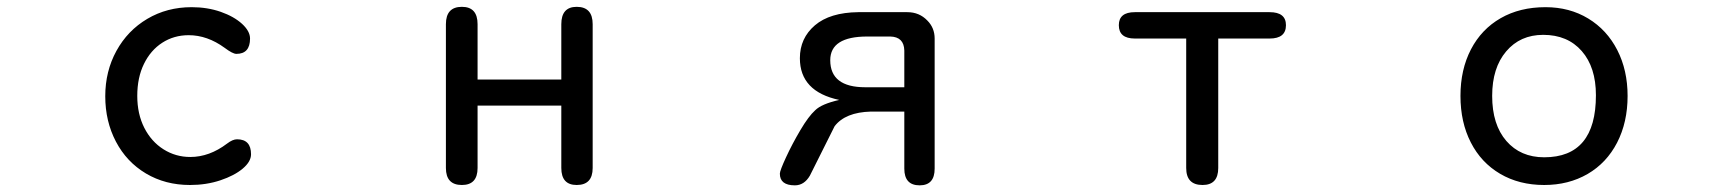

<svg xmlns="http://www.w3.org/2000/svg" viewBox="-20 -520 5040 562"><path d="M711.9 -407.2Q711.9 -362.3 671.9 -362.3Q661.1 -362.3 637.7 -379.9Q586.9 -417 532.2 -417Q489.3 -417 455.1 -395Q420.9 -373 401.4 -333Q381.8 -293 381.8 -239.3Q381.8 -186.5 402.3 -146Q422.9 -105.5 458.5 -83Q494.1 -60.5 537.1 -60.5Q592.8 -60.5 644.5 -99.6Q661.1 -112.3 673.8 -112.3Q714.8 -112.3 714.8 -68.4Q714.8 -46.9 690.4 -26.4Q666 -5.9 625 7.8Q584 21.5 536.1 21.5Q463.9 21.5 407.2 -12.2Q350.6 -45.9 319.3 -105.5Q288.1 -165 288.1 -238.3Q288.1 -311.5 320.8 -371.1Q353.5 -430.7 411.1 -464.8Q468.8 -499 541 -499Q586.9 -499 626 -485.4Q665 -471.7 688.5 -450.2Q711.9 -428.7 711.9 -407.2Z M1623 -449.2Q1623 -500 1668 -500Q1714.8 -500 1714.8 -449.2V-28.3Q1714.8 21.5 1668 21.5Q1623 21.5 1623 -28.3V-210.9H1377.9V-28.3Q1377.9 21.5 1332 21.5Q1285.2 21.5 1285.2 -28.3V-449.2Q1285.2 -500 1332 -500Q1377.9 -500 1377.9 -449.2V-287.1H1623Z M2321.3 -349.6Q2321.3 -408.2 2365.2 -445.8Q2409.2 -483.4 2492.2 -484.4H2635.7Q2670.9 -484.4 2694.3 -460Q2715.8 -438.5 2715.8 -407.2V-26.4Q2715.8 22.5 2671.9 22.5Q2627 22.5 2627 -26.4V-193.4H2529.3Q2454.1 -191.4 2422.9 -150.4L2350.6 -5.9Q2334 22.5 2306.6 22.5Q2262.7 22.5 2262.7 -11.7Q2262.7 -20.5 2280.8 -59.6Q2298.8 -98.6 2322.8 -139.2Q2346.7 -179.7 2366.2 -197.3Q2384.8 -215.8 2436.5 -227.5Q2321.3 -252 2321.3 -349.6ZM2585.9 -413.1H2518.6Q2410.2 -413.1 2410.2 -343.8Q2410.2 -264.6 2512.7 -264.6H2627V-372.1Q2626 -412.1 2585.9 -413.1Z M3500 21.5Q3452.1 21.5 3452.1 -28.3V-407.2H3301.8Q3254.9 -407.2 3254.9 -446.3Q3254.9 -484.4 3301.8 -484.4H3696.3Q3744.1 -484.4 3744.1 -446.3Q3744.1 -407.2 3696.3 -407.2H3545.9V-28.3Q3545.9 21.5 3500 21.5Z M4744.1 -239.3Q4744.1 -162.1 4713.4 -102.5Q4682.6 -43 4627 -10.7Q4571.3 21.5 4500 21.5Q4426.8 21.5 4371.1 -11.2Q4315.4 -43.9 4285.2 -103Q4254.9 -162.1 4254.9 -239.3Q4254.9 -316.4 4285.6 -375.5Q4316.4 -434.6 4372.6 -466.8Q4428.7 -499 4503.9 -499Q4574.2 -499 4628.9 -465.8Q4683.6 -432.6 4713.9 -373.5Q4744.1 -314.5 4744.1 -239.3ZM4347.7 -239.3Q4347.7 -155.3 4389.2 -107.4Q4430.7 -59.6 4500 -59.6Q4651.4 -59.6 4651.4 -241.2Q4651.4 -323.2 4609.9 -370.6Q4568.4 -418 4497.1 -418Q4429.7 -418 4388.7 -369.6Q4347.7 -321.3 4347.7 -239.3Z"/></svg>

Font: FakePearl
Style: Regular
Weight: 400
Version: Version 1.2